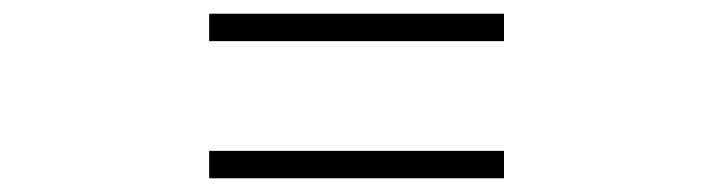

<svg xmlns="http://www.w3.org/2000/svg" viewBox="-20 -520 1040 280"><path d="M715 -460V-500H285V-460ZM715 -260V-300H285V-260Z"/></svg>

Font: Noto Serif CJK SC Medium
Style: Regular
Weight: 500
Designer: Ryoko NISHIZUKA 西塚涼子 (kana & ideographs); Frank Grießhammer (Latin, Greek & Cyrillic); Wenlong ZHANG 张文龙 (bopomofo); San
Foundry: Adobe
Version: Version 2.001;hotconv 1.1.0;makeotfexe 2.6.0